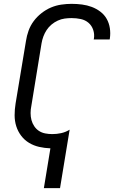

<svg xmlns="http://www.w3.org/2000/svg" viewBox="-20 -763 640 998"><path d="M208 215 242 8Q212 7 183.5 0.5Q155 -6 131 -20.5Q107 -35 90 -57.5Q73 -80 64.5 -107Q56 -134 56 -164Q56 -194 61 -225L115 -550Q119 -577 128.5 -603.5Q138 -630 155 -653Q172 -676 195.5 -694.5Q219 -713 245 -724Q271 -735 298.5 -739Q326 -743 352 -743Q380 -743 406.5 -739.5Q433 -736 457 -727Q481 -718 501.5 -702.5Q522 -687 534.5 -665Q547 -643 551 -616.5Q555 -590 551 -563Q551 -561 550.5 -560Q550 -559 550 -558H467Q467 -559 467.5 -559.5Q468 -560 468 -561Q472 -585 464.5 -607.5Q457 -630 440 -644.5Q423 -659 400 -664Q377 -669 352 -669Q334 -669 316 -666.5Q298 -664 280.5 -656Q263 -648 248 -635.5Q233 -623 222.5 -607Q212 -591 205.5 -573.5Q199 -556 196 -538L143 -213Q139 -194 139 -175Q139 -156 143.5 -139Q148 -122 158 -107Q168 -92 182.5 -82.5Q197 -73 215 -69.5Q233 -66 252 -66Q275 -66 298 -71Q321 -76 342 -89L292 215Z"/></svg>

Font: Iosevka SS04 Extended Oblique
Style: Regular
Weight: 400
Width: 7
Italic angle: -9°
Monospace: yes
Designer: Belleve Invis
Foundry: Belleve Invis
Version: Version 19.0.0; ttfautohint (v1.8.4)